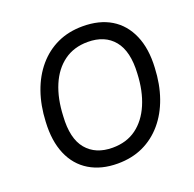

<svg xmlns="http://www.w3.org/2000/svg" viewBox="-129 -861 1016 1003"><g transform="rotate(-20 379.0 -359.5)"><path d="M360 9Q269 9 203.5 -30.5Q138 -70 106 -145Q74 -220 80 -325Q84 -414 110 -488Q136 -562 182 -616Q228 -670 290.5 -699Q353 -728 431 -728Q524 -728 588.5 -689Q653 -650 685.5 -575Q718 -500 712 -395Q708 -305 682 -231Q656 -157 610 -103Q564 -49 501.5 -20Q439 9 360 9ZM363 -78Q441 -78 495.5 -118Q550 -158 581 -230.5Q612 -303 616 -399Q623 -520 573 -581Q523 -642 428 -642Q351 -642 296 -602Q241 -562 210.5 -490Q180 -418 176 -321Q168 -199 218.5 -138.5Q269 -78 363 -78Z"/></g></svg>

Font: Nunitoga
Style: Medium Italic
Weight: 500
Italic angle: -9°
Designer: Vernon Adams
Foundry: Vernon Adams
Version: Version 1.0